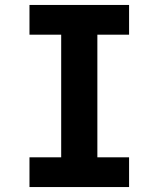

<svg xmlns="http://www.w3.org/2000/svg" viewBox="-20 -755 640 775"><path d="M99 0V-120H227V-615H99V-735H501V-615H373V-120H501V0Z"/></svg>

Font: Iosevka Curly Slab HvEx
Style: Regular
Weight: 900
Width: 7
Monospace: yes
Designer: Belleve Invis
Foundry: Belleve Invis
Version: Version 11.1.0; ttfautohint (v1.8.3)